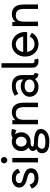

<svg xmlns="http://www.w3.org/2000/svg" viewBox="1382 -2154 997 3801"><g transform="rotate(-90 1880.5 -253.5)"><path d="M251 -517.6Q197.8 -517.6 156.5 -498.8Q115.2 -480 91.8 -447Q68.4 -414.1 68.4 -371.1Q68.4 -328.6 90.3 -298.3Q112.3 -268.1 153.1 -247.6Q193.8 -227.1 251 -213.9Q277.8 -207.5 298.3 -200.9Q318.8 -194.3 333 -185.8Q347.2 -177.2 354.2 -165.5Q361.3 -153.8 361.3 -137.2Q361.3 -115.2 349.1 -100.1Q336.9 -85 312.3 -76.9Q287.6 -68.8 251 -68.8Q214.4 -68.8 189.2 -81.5Q164.1 -94.2 148.7 -116.2Q133.3 -138.2 125.5 -166.5L48.8 -123.5Q58.6 -88.4 84.7 -57.9Q110.8 -27.3 152.8 -8.8Q194.8 9.8 251 9.8Q307.1 9.8 352.1 -7.1Q397 -23.9 423.1 -56.6Q449.2 -89.4 449.2 -137.2Q449.2 -185.1 423.6 -215.6Q397.9 -246.1 353 -264.9Q308.1 -283.7 251 -296.9Q215.3 -305.2 194.6 -314.9Q173.8 -324.7 165 -338.1Q156.2 -351.6 156.2 -371.1Q156.2 -390.6 166.5 -406Q176.8 -421.4 197.8 -430.4Q218.8 -439.5 251 -439.5Q283.2 -439.5 305.4 -429.2Q327.6 -418.9 341.6 -399.4Q355.5 -379.9 362.8 -351.6L439.5 -394.5Q430.2 -430.2 406 -457.8Q381.8 -485.4 343.3 -501.5Q304.7 -517.6 251 -517.6Z M566.4 0H654.3V-507.8H566.4ZM547.9 -669.9Q547.9 -643.6 565.9 -625.5Q584 -607.4 610.4 -607.4Q636.7 -607.4 654.8 -625.5Q672.9 -643.6 672.9 -669.9Q672.9 -696.3 654.8 -714.4Q636.7 -732.4 610.4 -732.4Q584 -732.4 565.9 -714.4Q547.9 -696.3 547.9 -669.9Z M1001.5 -459.5 1065.4 -434.1Q1079.1 -441.9 1090.6 -445.8Q1102.1 -449.7 1122.6 -449.7Q1148.4 -449.7 1168.7 -443.6Q1189 -437.5 1204.6 -424.8L1228 -512.2Q1210 -520.5 1189 -524.2Q1168 -527.8 1143.1 -527.8Q1097.2 -527.8 1064.9 -509.3Q1032.7 -490.7 1001.5 -459.5ZM976.6 -205.1Q951.2 -205.1 919.4 -200Q887.7 -194.8 858.4 -183.1Q829.1 -171.4 810.3 -151.6Q791.5 -131.8 791.5 -102.5Q791.5 -70.8 813.5 -47.9Q835.4 -24.9 876.7 -12.5Q918 0 976.6 0V-78.1Q937 -78.1 908 -85.4Q878.9 -92.8 878.9 -107.4Q878.9 -117.2 887.2 -126.2Q895.5 -135.3 916.7 -140.9Q938 -146.5 976.6 -146.5ZM1228 53.7Q1228 -12.2 1161.1 -45.2Q1094.2 -78.1 976.6 -78.1V0Q1012.7 0 1042.7 3.7Q1072.8 7.3 1094.5 14.6Q1116.2 22 1128.2 33Q1140.1 43.9 1140.1 58.6Q1140.1 76.7 1131.6 92.8Q1123 108.9 1103.8 120.8Q1084.5 132.8 1053.2 139.6Q1022 146.5 976.6 146.5Q916 146.5 885.7 137.7Q855.5 128.9 845.2 113.8Q835 98.6 835 80.1Q835 61.5 845.2 39.6Q855.5 17.6 885.7 1.5Q916 -14.6 976.6 -14.6V-58.6Q929.2 -58.6 887.5 -50.8Q845.7 -43 814.2 -26.1Q782.7 -9.3 764.9 17.1Q747.1 43.5 747.1 80.1Q747.1 119.1 767.8 152.1Q788.6 185.1 838.6 204.8Q888.7 224.6 976.6 224.6Q1064.9 224.6 1120.4 200.2Q1175.8 175.8 1201.9 136.7Q1228 97.7 1228 53.7ZM878.9 -332Q878.9 -361.3 891.1 -385.7Q903.3 -410.2 925.3 -424.8Q947.3 -439.5 976.6 -439.5Q1005.9 -439.5 1027.8 -424.8Q1049.8 -410.2 1062 -385.7Q1074.2 -361.3 1074.2 -332Q1074.2 -302.7 1062 -278.3Q1049.8 -253.9 1027.8 -239.3Q1005.9 -224.6 976.6 -224.6Q947.3 -224.6 925.3 -239.3Q903.3 -253.9 891.1 -278.3Q878.9 -302.7 878.9 -332ZM791 -332Q791 -278.8 815.2 -236.8Q839.4 -194.8 881.3 -170.7Q923.3 -146.5 976.6 -146.5Q1030.3 -146.5 1072 -170.7Q1113.8 -194.8 1137.9 -236.8Q1162.1 -278.8 1162.1 -332Q1162.1 -385.7 1137.9 -427.5Q1113.8 -469.2 1072 -493.4Q1030.3 -517.6 976.6 -517.6Q923.3 -517.6 881.3 -493.4Q839.4 -469.2 815.2 -427.5Q791 -385.7 791 -332Z M1660.6 0H1748.5V-279.3Q1748.5 -396.5 1700.9 -457Q1653.3 -517.6 1554.2 -517.6Q1523.9 -517.6 1497.1 -509Q1470.2 -500.5 1447 -485.4Q1423.8 -470.2 1402.8 -449.2V-507.8H1320.8V0H1408.7V-279.3Q1408.7 -333 1421.9 -368.4Q1435.1 -403.8 1462.9 -421.6Q1490.7 -439.5 1534.7 -439.5Q1578.6 -439.5 1606.4 -421.6Q1634.3 -403.8 1647.5 -368.4Q1660.6 -333 1660.6 -279.3Z M2061 9.8Q2116.2 9.8 2159.2 -13.9Q2202.1 -37.6 2226.8 -77.4Q2251.5 -117.2 2251.5 -166Q2251.5 -214.8 2230.7 -254.6Q2210 -294.4 2171.6 -318.1Q2133.3 -341.8 2080.6 -341.8Q2018.6 -341.8 1970 -318.1Q1921.4 -294.4 1893.6 -254.6Q1865.7 -214.8 1865.7 -166Q1865.7 -117.2 1888.7 -77.4Q1911.6 -37.6 1955.3 -13.9Q1999 9.8 2061 9.8ZM2207.5 -166Q2207.5 -136.7 2190.9 -114.7Q2174.3 -92.8 2145.8 -80.6Q2117.2 -68.4 2080.6 -68.4Q2014.6 -68.4 1984.1 -95.2Q1953.6 -122.1 1953.6 -166Q1953.6 -210 1984.1 -236.8Q2014.6 -263.7 2080.6 -263.7Q2124.5 -263.7 2152.6 -251.5Q2180.7 -239.3 2194.1 -217.3Q2207.5 -195.3 2207.5 -166ZM2295.4 -110.8V-296.9Q2295.4 -382.3 2266.8 -430.4Q2238.3 -478.5 2189.5 -498Q2140.6 -517.6 2080.6 -517.6Q2018.6 -517.6 1974.9 -502.4Q1931.2 -487.3 1908.2 -472.2Q1885.3 -457 1885.3 -457L1925.3 -388.2Q1925.3 -388.2 1945.8 -401.1Q1966.3 -414.1 2001.2 -427Q2036.1 -439.9 2080.1 -439.9Q2110.8 -439.9 2134.5 -432.4Q2158.2 -424.8 2174.6 -409.2Q2190.9 -393.6 2199.2 -369.6Q2207.5 -345.7 2207.5 -312.5V-228.5L2217.3 -219.2V-125L2207.5 -110.8Q2207.5 -82.5 2215.1 -61Q2222.7 -39.6 2236.8 -24.7Q2251 -9.8 2271.7 -1.2Q2292.5 7.3 2318.8 9.8L2339.4 -67.4Q2317.4 -67.4 2306.4 -78.1Q2295.4 -88.9 2295.4 -110.8Z M2599.1 -76.2Q2594.7 -73.7 2587.2 -71Q2579.6 -68.4 2573.7 -68.4Q2563 -68.4 2554.7 -71Q2546.4 -73.7 2540.8 -79.3Q2535.2 -85 2532.5 -93.3Q2529.8 -101.6 2529.8 -112.3V-214.8V-282.2V-722.7H2441.9V-282.2V-214.8V-112.3Q2441.9 -81.1 2450.7 -58.1Q2459.5 -35.2 2476.6 -20Q2493.7 -4.9 2518.1 2.4Q2542.5 9.8 2573.7 9.8Q2585.4 9.8 2598.6 6.3Q2611.8 2.9 2619.6 -2Z M2697.3 -293V-214.8H3056.6L3090.8 -293ZM3056.6 -166Q3038.6 -117.2 2997.3 -92.8Q2956.1 -68.4 2904.3 -68.4Q2869.1 -68.4 2840.6 -82Q2812 -95.7 2791.5 -120.8Q2771 -146 2760 -179.9Q2749 -213.9 2749 -253.9Q2749 -294.4 2760 -328.1Q2771 -361.8 2791.5 -387Q2812 -412.1 2840.6 -425.8Q2869.1 -439.5 2904.3 -439.5Q2939.5 -439.5 2968 -425.8Q2996.6 -412.1 3017.1 -387Q3037.6 -361.8 3048.6 -328.1Q3059.6 -294.4 3059.6 -253.9Q3059.6 -243.7 3058.8 -234.1Q3058.1 -224.6 3056.6 -214.8H3145Q3146 -224.6 3146.7 -234.4Q3147.5 -244.1 3147.5 -253.9Q3147.5 -330.1 3115.2 -389.6Q3083 -449.2 3028.1 -483.4Q2973.1 -517.6 2904.3 -517.6Q2835.9 -517.6 2780.8 -483.4Q2725.6 -449.2 2693.4 -389.6Q2661.1 -330.1 2661.1 -253.9Q2661.1 -177.7 2693.4 -118.2Q2725.6 -58.6 2780.8 -24.4Q2835.9 9.8 2904.3 9.8Q2977.1 9.8 3039.1 -24.2Q3101.1 -58.1 3131.3 -123Z M3604.5 0H3692.4V-279.3Q3692.4 -396.5 3644.8 -457Q3597.2 -517.6 3498 -517.6Q3467.8 -517.6 3440.9 -509Q3414.1 -500.5 3390.9 -485.4Q3367.7 -470.2 3346.7 -449.2V-507.8H3264.6V0H3352.5V-279.3Q3352.5 -333 3365.7 -368.4Q3378.9 -403.8 3406.7 -421.6Q3434.6 -439.5 3478.5 -439.5Q3522.5 -439.5 3550.3 -421.6Q3578.1 -403.8 3591.3 -368.4Q3604.5 -333 3604.5 -279.3Z"/></g></svg>

Font: Giphurs
Style: Regular
Weight: 400
Version: Version 2.010